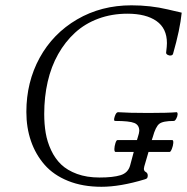

<svg xmlns="http://www.w3.org/2000/svg" viewBox="-20 -696 710 729"><path d="M80.1 -271Q80.1 -384.3 130.6 -476.6Q181.2 -568.8 272.7 -622.3Q364.3 -675.8 479 -675.8Q551.3 -675.8 617.2 -660.2Q629.4 -657.2 642.3 -654.3Q655.3 -651.4 661.6 -649.9Q668 -648.4 669.9 -647.9Q663.6 -584 637.2 -492.2Q635.7 -486.3 628.9 -485.4Q622.1 -484.4 616 -488Q609.9 -491.7 610.8 -497.1Q613.8 -520.5 613.8 -532.2Q613.8 -588.4 574 -616.2Q534.2 -644 463.9 -644Q404.3 -644 353.5 -625.2Q302.7 -606.4 265.1 -572Q227.5 -537.6 200.9 -490.5Q174.3 -443.4 161.1 -385.7Q147.9 -328.1 147.9 -263.2Q147.9 -224.1 153.6 -190.9Q159.2 -157.7 174.1 -125.7Q189 -93.8 212.2 -71.5Q235.4 -49.3 272.5 -35.6Q309.6 -22 357.9 -22Q409.2 -22 437.7 -30.8Q466.3 -39.6 474.1 -67.9L487.8 -119.1H418Q414.1 -120.6 414.3 -130.6Q414.6 -140.6 418.2 -152.3Q421.9 -164.1 425.8 -164.1H500L502.9 -173.8Q508.8 -191.9 508.8 -199.2Q508.8 -221.2 490.2 -229Q471.7 -236.8 417 -236.8Q410.2 -236.8 415.5 -253.4Q420.9 -270 428.2 -270Q468.3 -267.1 543 -267.1Q618.2 -267.1 650.9 -270Q654.8 -268.6 654.3 -261.2Q653.8 -253.9 649.2 -245.4Q644.5 -236.8 640.1 -236.8Q598.6 -236.8 584.7 -225.8Q570.8 -214.8 560.1 -175.8L556.2 -164.1H634.8Q638.7 -162.6 637.9 -152.6Q637.2 -142.6 632.6 -130.9Q627.9 -119.1 624 -119.1H543.9L527.8 -64Q525.4 -55.2 527.1 -50.3Q528.8 -45.4 532 -43.9Q535.2 -42.5 538.1 -39.1Q541 -35.6 541 -29.8Q541 -22.9 538.6 -19.8Q536.1 -16.6 529.8 -15.1Q436.5 13.2 365.2 13.2Q293.9 13.2 238.8 -9Q183.6 -31.2 149.4 -70.3Q115.2 -109.4 97.7 -160.2Q80.1 -210.9 80.1 -271Z"/></svg>

Font: Junicode SmCond Light
Style: Italic
Weight: 300
Width: 4
Italic angle: -11°
Designer: Peter S. Baker
Version: Version 2.206